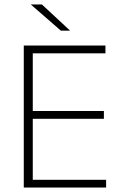

<svg xmlns="http://www.w3.org/2000/svg" viewBox="-20 -844 552 864"><path d="M127.5 0H87V-639H127.5ZM457.5 0H99.5V-35H457.5ZM447.5 -309.5H109.5V-344.5H447.5ZM454.5 -604H98.5V-639H454.5ZM119.5 -824H168.5L295 -706.5V-706H254L119.5 -823Z"/></svg>

Font: Anek Devanagari Medium ExtraLight
Style: Regular
Weight: 250
Version: Version 1.003